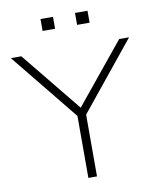

<svg xmlns="http://www.w3.org/2000/svg" viewBox="-95 -957 842 1030"><g transform="rotate(-10 326.0 -442.0)"><path d="M302 0V-362L313 -324L4 -705H61L332 -372H322L594 -705H648L339 -324L349 -362V0ZM385 -819V-884H453V-819ZM197 -819V-884H265V-819Z"/></g></svg>

Font: Nunito Sans 10pt SemiExpanded ExtraLight
Style: Regular
Weight: 250
Width: 6
Designer: Vernon Adams
Foundry: Vernon Adams
Version: Version 3.101;gftools[0.9.27]